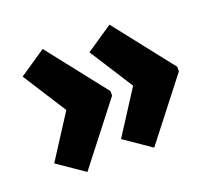

<svg xmlns="http://www.w3.org/2000/svg" viewBox="-91 -618 780 713"><g transform="rotate(-20 299.5 -262.0)"><path d="M405 -19 300 -91 410 -262 300 -434 405 -505 588 -272V-254ZM141 -19 36 -91 146 -262 36 -434 141 -505 324 -272V-254Z"/></g></svg>

Font: Lexend Deca ExtraBold
Style: Regular
Weight: 800
Designer: Bonnie Shaver-Troup, Thomas Jockin
Foundry: Lexend
Version: Version 1.008; ttfautohint (v1.8.4.7-5d5b)